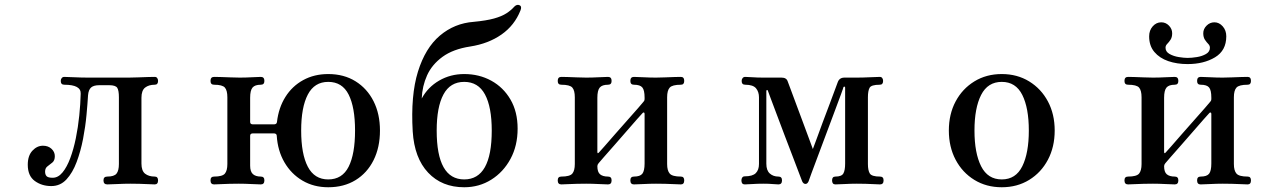

<svg xmlns="http://www.w3.org/2000/svg" viewBox="-20 -777 5421 809"><path d="M196 7Q156 7 126.5 -14.5Q97 -36 97 -83Q97 -121 116.5 -142Q136 -163 161 -163Q183 -163 197 -150Q211 -137 211 -119Q211 -101 201 -92.5Q191 -84 180.5 -76.5Q170 -69 170 -54Q170 -41 176.5 -34.5Q183 -28 202 -28Q225 -28 243.5 -50.5Q262 -73 276 -110.5Q290 -148 299.5 -194.5Q309 -241 314 -290Q319 -339 320 -382Q322 -420 251 -420Q236 -420 236 -436Q236 -443 240 -448Q244 -453 251 -453Q262 -453 292.5 -451.5Q323 -450 352 -450H523Q540 -450 562.5 -451Q585 -452 605 -452.5Q625 -453 632 -453Q639 -453 642.5 -448Q646 -443 646 -436Q646 -420 632 -420Q607 -420 591.5 -408Q576 -396 576 -365V-88Q576 -57 591.5 -45Q607 -33 632 -33Q646 -33 646 -17Q646 0 632 0Q625 0 606.5 -1Q588 -2 567 -2.5Q546 -3 529 -3Q504 -3 473.5 -1.5Q443 0 432 0Q416 0 416 -17Q416 -33 432 -33Q461 -33 471 -45.5Q481 -58 481 -86V-367Q481 -396 474 -407Q467 -418 440 -418H398Q375 -418 364 -408.5Q353 -399 351 -376Q349 -342 344.5 -293Q340 -244 330 -192Q320 -140 303 -94.5Q286 -49 260 -21Q234 7 196 7Z M1363 12Q1302 12 1254.5 -16Q1207 -44 1178.5 -93Q1150 -142 1146 -206Q1145 -215 1133 -215H1046Q1034 -215 1034 -205V-79Q1034 -54 1045.5 -43.5Q1057 -33 1079 -33Q1094 -33 1094 -17Q1094 0 1079 0Q1069 0 1040 -1.5Q1011 -3 986 -3Q969 -3 947.5 -2.5Q926 -2 907.5 -1Q889 0 882 0Q867 0 867 -17Q867 -33 882 -33Q917 -33 927.5 -45.5Q938 -58 938 -86V-367Q938 -396 927.5 -408Q917 -420 882 -420Q867 -420 867 -436Q867 -453 882 -453Q889 -453 908.5 -452.5Q928 -452 950.5 -451Q973 -450 990 -450Q1015 -450 1042 -451.5Q1069 -453 1079 -453Q1094 -453 1094 -436Q1094 -420 1079 -420Q1054 -420 1044 -408Q1034 -396 1034 -365V-263Q1034 -253 1046 -253H1134Q1146 -253 1147 -263Q1154 -323 1182.5 -368.5Q1211 -414 1257.5 -439.5Q1304 -465 1363 -465Q1429 -465 1478 -434.5Q1527 -404 1554 -350.5Q1581 -297 1581 -227Q1581 -156 1554 -102Q1527 -48 1478 -18Q1429 12 1363 12ZM1363 -21Q1422 -21 1449 -74.5Q1476 -128 1476 -227Q1476 -325 1449 -378.5Q1422 -432 1363 -432Q1305 -432 1277 -378.5Q1249 -325 1249 -227Q1249 -128 1277 -74.5Q1305 -21 1363 -21Z M1936 12Q1842 12 1784 -49.5Q1726 -111 1719 -223Q1710 -375 1741 -475Q1772 -575 1833.5 -627Q1895 -679 1976 -685Q2029 -690 2061.5 -699Q2094 -708 2114 -721Q2134 -734 2147 -749Q2158 -760 2169 -755Q2180 -750 2173 -733Q2148 -670 2093 -631.5Q2038 -593 1961 -581Q1889 -570 1844.5 -537.5Q1800 -505 1779.5 -459.5Q1759 -414 1757 -362Q1783 -410 1830.5 -437.5Q1878 -465 1936 -465Q1999 -465 2050 -437Q2101 -409 2131 -357.5Q2161 -306 2161 -235Q2161 -163 2131 -107.5Q2101 -52 2050 -20Q1999 12 1936 12ZM1936 -21Q2052 -21 2052 -227Q2052 -326 2023.5 -379Q1995 -432 1936 -432Q1877 -432 1848.5 -379Q1820 -326 1820 -227Q1820 -21 1936 -21Z M2345 0Q2330 0 2330 -17Q2330 -33 2345 -33Q2381 -33 2391.5 -45.5Q2402 -58 2402 -86V-367Q2402 -396 2391.5 -408Q2381 -420 2345 -420Q2330 -420 2330 -436Q2330 -453 2345 -453Q2352 -453 2370.5 -452.5Q2389 -452 2411 -451Q2433 -450 2450 -450Q2475 -450 2503.5 -451.5Q2532 -453 2542 -453Q2557 -453 2557 -436Q2557 -420 2542 -420Q2517 -420 2507 -408Q2497 -396 2497 -365V-138Q2497 -126 2505 -136Q2508 -139 2526.5 -160Q2545 -181 2571 -211Q2597 -241 2623.5 -270.5Q2650 -300 2669 -322Q2688 -344 2692 -349Q2696 -353 2696 -359V-366Q2696 -397 2686.5 -408.5Q2677 -420 2651 -420Q2636 -420 2636 -436Q2636 -453 2651 -453Q2662 -453 2690.5 -451.5Q2719 -450 2744 -450Q2761 -450 2782.5 -451Q2804 -452 2823 -452.5Q2842 -453 2849 -453Q2863 -453 2863 -436Q2863 -420 2849 -420Q2813 -420 2802 -408Q2791 -396 2791 -367V-86Q2791 -58 2802 -45.5Q2813 -33 2849 -33Q2863 -33 2863 -17Q2863 0 2849 0Q2842 0 2823 -1Q2804 -2 2782.5 -2.5Q2761 -3 2744 -3Q2719 -3 2690.5 -1.5Q2662 0 2651 0Q2636 0 2636 -17Q2636 -33 2651 -33Q2677 -33 2686.5 -45Q2696 -57 2696 -88V-297Q2696 -302 2693 -303Q2690 -304 2687 -300Q2683 -296 2664 -274.5Q2645 -253 2619.5 -223.5Q2594 -194 2568 -164.5Q2542 -135 2523.5 -114Q2505 -93 2502 -89Q2497 -83 2497 -77Q2497 -52 2508.5 -42.5Q2520 -33 2542 -33Q2557 -33 2557 -17Q2557 0 2542 0Q2532 0 2503.5 -1.5Q2475 -3 2450 -3Q2433 -3 2411 -2.5Q2389 -2 2370.5 -1Q2352 0 2345 0Z M3118 0Q3104 0 3104 -17Q3104 -24 3107.5 -29Q3111 -34 3118 -34Q3151 -34 3164.5 -47.5Q3178 -61 3178 -86V-367Q3178 -390 3165.5 -405Q3153 -420 3120 -420Q3105 -420 3105 -436Q3105 -443 3109 -448Q3113 -453 3120 -453Q3131 -453 3151 -451.5Q3171 -450 3196 -450H3273Q3294 -450 3299 -434Q3301 -429 3311 -402Q3321 -375 3335 -337.5Q3349 -300 3363.5 -261Q3378 -222 3389.5 -191Q3401 -160 3405 -149Q3410 -161 3421 -192Q3432 -223 3446.5 -261.5Q3461 -300 3475 -337Q3489 -374 3498.5 -400Q3508 -426 3510 -431Q3517 -450 3538 -450H3590Q3615 -450 3646 -451.5Q3677 -453 3687 -453Q3694 -453 3697.5 -448Q3701 -443 3701 -436Q3701 -420 3687 -420Q3651 -420 3644 -407Q3637 -394 3637 -367V-86Q3637 -59 3645 -46Q3653 -33 3688 -33Q3703 -33 3703 -17Q3703 0 3688 0Q3681 0 3664 -1Q3647 -2 3627 -2.5Q3607 -3 3590 -3Q3565 -3 3538 -1.5Q3511 0 3500 0Q3486 0 3486 -17Q3486 -33 3500 -33Q3526 -33 3533.5 -46Q3541 -59 3541 -88V-408Q3541 -412 3538 -412Q3535 -412 3534 -410Q3534 -408 3523.5 -379.5Q3513 -351 3496.5 -307Q3480 -263 3461.5 -213.5Q3443 -164 3426.5 -120Q3410 -76 3399 -46.5Q3388 -17 3387 -13Q3382 -2 3374 -2Q3365 -2 3360 -13Q3359 -15 3348.5 -43Q3338 -71 3321.5 -114Q3305 -157 3286.5 -205.5Q3268 -254 3252 -297Q3236 -340 3225.5 -367.5Q3215 -395 3215 -396Q3214 -398 3211.5 -397.5Q3209 -397 3209 -394V-87Q3209 -59 3223.5 -46Q3238 -33 3260 -33Q3275 -33 3275 -17Q3275 0 3260 0Q3250 0 3235.5 -1.5Q3221 -3 3196 -3Q3171 -3 3150 -1.5Q3129 0 3118 0Z M4201 12Q4136 12 4085.5 -19Q4035 -50 4006.5 -104Q3978 -158 3978 -227Q3978 -296 4006.5 -349.5Q4035 -403 4085.5 -434Q4136 -465 4201 -465Q4266 -465 4316.5 -434Q4367 -403 4395.5 -349.5Q4424 -296 4424 -227Q4424 -158 4395.5 -104Q4367 -50 4316.5 -19Q4266 12 4201 12ZM4201 -21Q4260 -21 4287.5 -76.5Q4315 -132 4315 -227Q4315 -322 4287.5 -377Q4260 -432 4201 -432Q4142 -432 4114 -377Q4086 -322 4086 -227Q4086 -132 4114 -76.5Q4142 -21 4201 -21Z M4733 0Q4718 0 4718 -17Q4718 -33 4733 -33Q4769 -33 4779.5 -45.5Q4790 -58 4790 -86V-367Q4790 -396 4779.5 -408Q4769 -420 4733 -420Q4718 -420 4718 -436Q4718 -453 4733 -453Q4740 -453 4758.5 -452.5Q4777 -452 4799 -451Q4821 -450 4838 -450Q4863 -450 4891.5 -451.5Q4920 -453 4930 -453Q4945 -453 4945 -436Q4945 -420 4930 -420Q4905 -420 4895 -408Q4885 -396 4885 -365V-138Q4885 -126 4893 -136Q4896 -139 4914.5 -160Q4933 -181 4959 -211Q4985 -241 5011.5 -270.5Q5038 -300 5057 -322Q5076 -344 5080 -349Q5084 -353 5084 -359V-366Q5084 -397 5074.5 -408.5Q5065 -420 5039 -420Q5024 -420 5024 -436Q5024 -453 5039 -453Q5050 -453 5078.5 -451.5Q5107 -450 5132 -450Q5149 -450 5170.5 -451Q5192 -452 5211 -452.5Q5230 -453 5237 -453Q5251 -453 5251 -436Q5251 -420 5237 -420Q5201 -420 5190 -408Q5179 -396 5179 -367V-86Q5179 -58 5190 -45.5Q5201 -33 5237 -33Q5251 -33 5251 -17Q5251 0 5237 0Q5230 0 5211 -1Q5192 -2 5170.5 -2.5Q5149 -3 5132 -3Q5107 -3 5078.5 -1.5Q5050 0 5039 0Q5024 0 5024 -17Q5024 -33 5039 -33Q5065 -33 5074.5 -45Q5084 -57 5084 -88V-297Q5084 -302 5081 -303Q5078 -304 5075 -300Q5071 -296 5052 -274.5Q5033 -253 5007.5 -223.5Q4982 -194 4956 -164.5Q4930 -135 4911.5 -114Q4893 -93 4890 -89Q4885 -83 4885 -77Q4885 -52 4896.5 -42.5Q4908 -33 4930 -33Q4945 -33 4945 -17Q4945 0 4930 0Q4920 0 4891.5 -1.5Q4863 -3 4838 -3Q4821 -3 4799 -2.5Q4777 -2 4758.5 -1Q4740 0 4733 0ZM4984 -507Q4939 -507 4902.5 -519.5Q4866 -532 4844 -558Q4822 -584 4822 -624Q4822 -649 4837 -666Q4852 -683 4873 -683Q4892 -683 4905.5 -669Q4919 -655 4919 -637Q4919 -620 4912 -609.5Q4905 -599 4898 -592Q4891 -585 4891 -576Q4891 -559 4908 -549.5Q4925 -540 4947 -536.5Q4969 -533 4984 -533Q5001 -533 5023 -536.5Q5045 -540 5061.5 -549.5Q5078 -559 5078 -576Q5078 -585 5071 -592Q5064 -599 5057 -609.5Q5050 -620 5050 -637Q5050 -655 5064 -669Q5078 -683 5097 -683Q5117 -683 5132 -666Q5147 -649 5147 -624Q5147 -564 5099.5 -535.5Q5052 -507 4984 -507Z"/></svg>

Font: Zen Old Mincho SemiBold
Style: Regular
Weight: 600
Version: Version 1.500